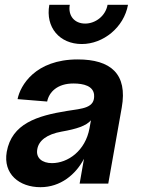

<svg xmlns="http://www.w3.org/2000/svg" viewBox="-20 -763 589 798"><path d="M148 15C232 15 295 -38 329 -103L311 0H430L486 -316C511 -456 440 -516 303 -516C126 -516 64 -407 53 -351L176 -341C184 -381 219 -416 285 -416C329 -416 367 -405 371 -370C376 -313 322 -312 259 -302C134 -282 29 -249 8 -132C-8 -39 61 15 148 15ZM135 -143C141 -179 175 -205 236 -216C299 -227 338 -240 358 -263L352 -230C335 -136 262 -85 196 -85C156 -85 128 -106 135 -143ZM185 -743C168 -649 228 -580 320 -580C409 -580 495 -649 512 -743H427C419 -697 377 -665 334 -665C290 -665 262 -697 270 -743Z"/></svg>

Font: Uncut Sans Semibold
Style: Italic
Weight: 600
Italic angle: -10°
Designer: Kasper Nordkvist
Foundry: Uncut Type
Version: Version 1.111;FEAKit 1.0